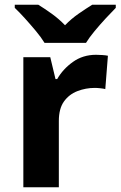

<svg xmlns="http://www.w3.org/2000/svg" viewBox="-20 -786 506 806"><path d="M383 -556Q394 -556 409 -555Q424 -554 433 -552L422 -412Q415 -414 401.5 -415.5Q388 -417 378 -417Q340 -417 305 -403.5Q270 -390 248.5 -360Q227 -330 227 -278V0H78V-546H191L213 -454H220Q244 -496 286 -526Q328 -556 383 -556ZM167 -606Q153 -629 130.5 -656Q108 -683 84.5 -709Q61 -735 42 -753V-766H141Q167 -750 197 -728.5Q227 -707 253 -680Q279 -707 310 -728.5Q341 -750 367 -766H466V-753Q448 -735 424 -709Q400 -683 377.5 -656Q355 -629 341 -606Z"/></svg>

Font: Noto Sans Tangsa
Style: Bold
Weight: 700
Version: Version 1.504